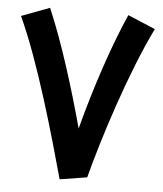

<svg xmlns="http://www.w3.org/2000/svg" viewBox="-51 -740 674 794"><g transform="rotate(5 286.0 -343.5)"><path d="M226 8 339 -10C380 -169 471 -455 564 -645L450 -693C394 -568 331 -381 286 -208C242 -370 186 -552 125 -695L8 -651C94 -465 177 -169 226 8Z"/></g></svg>

Font: Noto Sans Arabic SemBd
Style: Regular
Weight: 600
Designer: Monotype Design Team, Nadine Chahine, Nizar Qandah and Khaled Hosny
Foundry: Monotype Imaging Inc.
Version: Version 2.012